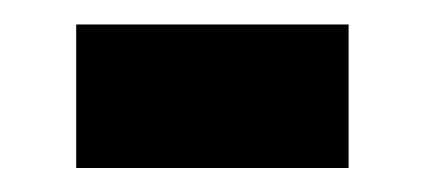

<svg xmlns="http://www.w3.org/2000/svg" viewBox="-20 -140 354 160"><path d="M43.5 -119.6H270.5V0H43.5Z"/></svg>

Font: Vazirmatn FD NL SemiBold
Style: Regular
Weight: 600
Designer: Saber Rastikerdar
Foundry: Saber Rastikerdar
Version: Version 33.003